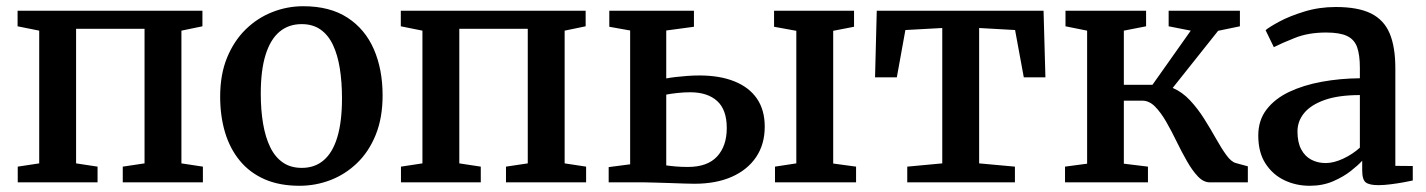

<svg xmlns="http://www.w3.org/2000/svg" viewBox="-20 -586 4582 617"><path d="M37 0V-50.5L106 -61V-487.5L36.5 -501.5V-551.5H630.5V-501.5L563 -487.5V-61L632 -50.5V0H374.5V-50.5L444.5 -61V-493.5H224.5V-61L293.5 -50.5V0Z M687.5 -275.5Q687.5 -347 709.8 -401Q732 -455 769.8 -491.8Q807.5 -528.5 855.2 -547.2Q903 -566 954.5 -566Q1040.5 -566 1097 -529Q1153.5 -492 1181.5 -427.5Q1209.5 -363 1209.5 -279.5Q1209.5 -207.5 1187.5 -153Q1165.5 -98.5 1127.5 -62Q1089.5 -25.5 1041.8 -7.2Q994 11 942.5 11Q878 11 830.2 -10Q782.5 -31 750.8 -69.5Q719 -108 703.2 -160.5Q687.5 -213 687.5 -275.5ZM950 -46.5Q991.5 -46.5 1020.2 -71Q1049 -95.5 1064 -145.2Q1079 -195 1079 -270Q1079 -322.5 1072 -366.2Q1065 -410 1049.8 -442Q1034.5 -474 1009.8 -491.2Q985 -508.5 949.5 -508.5Q907.5 -508.5 878.2 -484Q849 -459.5 833.5 -410Q818 -360.5 818 -285Q818 -232 825.5 -188.2Q833 -144.5 848.5 -112.8Q864 -81 889 -63.8Q914 -46.5 950 -46.5Z M1268.5 0V-50.5L1337.5 -61V-487.5L1268 -501.5V-551.5H1862V-501.5L1794.5 -487.5V-61L1863.5 -50.5V0H1606V-50.5L1676 -61V-493.5H1456V-61L1525 -50.5V0Z M2470.5 0V-50.5L2539 -61V-487L2467.5 -500V-551.5H2724.5V-500L2657.5 -487V-60.5L2731 -50.5V0ZM1936 0V-49L2005 -58V-488L1938 -500V-551.5H2210V-500L2121 -488V-334Q2134 -336.5 2151.2 -338.5Q2168.5 -340.5 2188.2 -342Q2208 -343.5 2227.5 -343.5Q2293 -343.5 2340.2 -324.5Q2387.5 -305.5 2412.5 -269Q2437.5 -232.5 2437.5 -179Q2437.5 -122.5 2410 -81.5Q2382.5 -40.5 2332 -18Q2281.5 4.5 2211.5 4.5Q2200 4.5 2178.5 3.8Q2157 3 2132.5 2.2Q2108 1.5 2086 0.8Q2064 0 2051 0ZM2190 -49.5Q2253.5 -49.5 2284.5 -83.2Q2315.5 -117 2315.5 -174.5Q2315.5 -233.5 2284.5 -261.5Q2253.5 -289.5 2198 -289.5Q2178 -289.5 2157 -287.2Q2136 -285 2121 -282V-54.5Q2134.5 -52.5 2152.5 -51Q2170.5 -49.5 2190 -49.5Z M2895.5 0V-50.5L3008 -61V-496L2889.5 -489.5L2862 -337.5H2792L2797.5 -551.5H3333.5L3339.5 -337.5H3270L3242 -489.5L3126.5 -496V-61L3241.5 -50.5V0Z M3402.5 0V-50.5L3473.5 -60V-487.5L3404 -501.5V-551.5H3663V-501.5L3591.5 -487.5V-313.5H3683.5L3806.5 -487.5L3735.5 -501.5V-551.5H3964.5V-501.5L3894.5 -487L3748.5 -303.5Q3779 -290.5 3804 -263.8Q3829 -237 3849.5 -204.5Q3870 -172 3887.5 -140.8Q3905 -109.5 3920.8 -87.8Q3936.5 -66 3951.5 -62L3990 -51.5V0H3868Q3847.5 0 3829.5 -19Q3811.5 -38 3794.5 -67.8Q3777.5 -97.5 3761.2 -131Q3745 -164.5 3727.8 -194.5Q3710.5 -224.5 3691.8 -243.5Q3673 -262.5 3651 -262.5H3591.5V-60L3669 -50.5V0Z M4189 11Q4144.5 11 4107 -7Q4069.5 -25 4046.5 -60.8Q4023.5 -96.5 4023.5 -150.5Q4023.5 -199.5 4050.2 -234.2Q4077 -269 4123 -290.8Q4169 -312.5 4227.5 -323.2Q4286 -334 4350 -334.5V-368Q4350 -410 4341 -434.8Q4332 -459.5 4308.5 -470.5Q4285 -481.5 4241.5 -481.5Q4184.5 -481.5 4141.2 -464.2Q4098 -447 4073.5 -434.5L4047 -489Q4058.5 -499 4091.5 -516.8Q4124.5 -534.5 4172 -549Q4219.5 -563.5 4272.5 -563.5Q4344 -563.5 4385.8 -542.8Q4427.5 -522 4445.8 -478.5Q4464 -435 4464 -366.5V-53L4520 -52.5V-6Q4509 -3.5 4489.8 0Q4470.5 3.5 4449 6.2Q4427.5 9 4409.5 9Q4380.5 9 4369 0.2Q4357.5 -8.5 4357.5 -38.5V-69.5Q4345 -55.5 4321.2 -36.8Q4297.5 -18 4264 -3.5Q4230.5 11 4189 11ZM4240.5 -62Q4266 -62 4296.5 -76.2Q4327 -90.5 4350 -111.5V-280.5Q4281.5 -280.5 4237 -264.8Q4192.5 -249 4171 -222.8Q4149.5 -196.5 4149.5 -163.5Q4149.5 -128.5 4161.5 -106Q4173.5 -83.5 4194 -72.8Q4214.5 -62 4240.5 -62Z"/></svg>

Font: Merriweather 28pt SemiBold
Style: Regular
Weight: 600
Version: Version 2.100